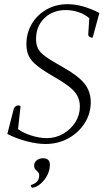

<svg xmlns="http://www.w3.org/2000/svg" viewBox="-20 -675 533 916"><path d="M197 12Q156 12 105.5 -1.5Q55 -15 15 -36L46 -157Q54 -172 66 -172Q75 -172 78 -168L66 -59Q92 -40 130.5 -28Q169 -16 203 -16Q246 -16 282 -37Q318 -58 339.5 -92Q361 -126 361 -167Q361 -194 350 -216Q339 -238 312.5 -259.5Q286 -281 237 -309Q185 -339 156.5 -362Q128 -385 117 -408.5Q106 -432 106 -464Q106 -518 132 -561.5Q158 -605 202.5 -630Q247 -655 302 -655Q373 -655 454 -613L422 -495Q413 -495 406.5 -500Q400 -505 401 -511L406 -588Q386 -606 356 -616.5Q326 -627 294 -627Q232 -627 192 -588.5Q152 -550 152 -489Q152 -462 161.5 -443Q171 -424 199 -404Q227 -384 281 -354Q354 -313 383.5 -275.5Q413 -238 413 -188Q413 -133 384 -87.5Q355 -42 306 -15Q257 12 197 12ZM134 221Q127 217 127 208Q167 196 167 163Q167 151 161 145.5Q155 140 149 133.5Q143 127 143 115Q143 99 155.5 89.5Q168 80 185 80Q218 80 218 111Q218 136 206 160Q194 184 174.5 201Q155 218 134 221Z"/></svg>

Font: Petrona ExtraLight
Style: Italic
Weight: 200
Italic angle: -9°
Designer: Ringo R. Seeber
Foundry: Ringo R. Seeber
Version: Version 2.001; ttfautohint (v1.8.3)